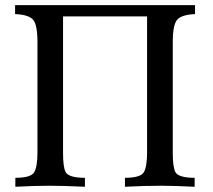

<svg xmlns="http://www.w3.org/2000/svg" viewBox="-20 -713 815 733"><path d="M723.1 0Q642.6 -3.9 595.7 -3.9Q531.2 -3.9 457 0V-34.2Q516.1 -34.2 528.8 -55.2Q541.5 -76.2 541.5 -130.9V-650.4H220.7V-127.9Q220.7 -76.7 230 -57.1Q241.2 -34.2 304.2 -34.2V0Q223.6 -3.9 167.5 -3.9Q112.8 -3.9 38.6 0V-34.2Q97.7 -34.2 110.4 -55.2Q123 -76.2 123 -130.9V-552.2Q123 -620.6 105.2 -638.9Q87.4 -657.2 37.6 -659.2V-693.4H724.6V-659.2Q675.3 -657.2 657.5 -638.9Q639.6 -620.6 639.6 -552.2V-127.9Q639.6 -76.7 648.9 -57.1Q660.2 -34.2 723.1 -34.2Z"/></svg>

Font: Kelvinch
Style: Regular
Weight: 400
Designer: Paul James MIller
Foundry: High-Logic / Made with FontCreator
Version: Version 3.30 September 23, 2016